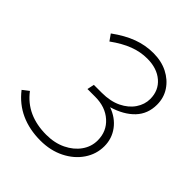

<svg xmlns="http://www.w3.org/2000/svg" viewBox="-205 -838 977 977"><g transform="rotate(45 283.5 -350.0)"><path d="M244 11Q165 11 102 -17.5Q39 -46 -6 -104L28 -130Q66 -80 120 -55.5Q174 -31 244 -31Q304 -31 350.5 -53.5Q397 -76 423.5 -113.5Q450 -151 450 -196Q450 -261 403.5 -302.5Q357 -344 284 -344H228L236 -382H293Q355 -382 399 -403.5Q443 -425 466.5 -460Q490 -495 490 -534Q490 -595 447 -632Q404 -669 334 -669Q285 -669 237.5 -651Q190 -633 136 -594L112 -628Q171 -671 225 -691Q279 -711 336 -711Q394 -711 438.5 -688.5Q483 -666 509 -627Q535 -588 535 -538Q535 -472 493 -427.5Q451 -383 375 -360Q431 -340 463 -297Q495 -254 495 -199Q495 -142 462.5 -94Q430 -46 373 -17.5Q316 11 244 11Z"/></g></svg>

Font: Red Hat Display VF
Style: Italic
Weight: 300
Italic angle: -12°
Designer: Pentagram, MCKL
Foundry: Pentagram, MCKL
Version: Version 1.023